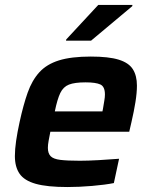

<svg xmlns="http://www.w3.org/2000/svg" viewBox="-20 -746 615 774"><path d="M252 8Q170 8 124 -5Q78 -18 59 -45.5Q40 -73 40 -117Q40 -144 45 -178.5Q50 -213 59 -254Q74 -323 91.5 -372.5Q109 -422 138.5 -454.5Q168 -487 217.5 -502.5Q267 -518 346 -518Q418 -518 458.5 -505.5Q499 -493 515.5 -467Q532 -441 532 -401Q532 -372 526 -334.5Q520 -297 510 -254L501 -215H183Q179 -195 176 -178.5Q173 -162 173 -150Q173 -128 184 -116.5Q195 -105 223 -101.5Q251 -98 302 -98Q334 -98 378.5 -100.5Q423 -103 460 -106L439 -8Q404 -1 351.5 3.5Q299 8 252 8ZM201 -297H393L395 -307Q398 -326 400.5 -340Q403 -354 403 -365Q403 -397 384.5 -405.5Q366 -414 325 -414Q281 -414 258 -405Q235 -396 223 -371Q211 -346 201 -297ZM246 -582 247 -587 376 -726H514L513 -721L347 -582Z"/></svg>

Font: Saira SemiBold
Style: Italic
Weight: 600
Italic angle: -12°
Designer: Hector Gatti with collaboration of the Omnibus-Type team
Foundry: Omnibus-Type
Version: Version 1.100; ttfautohint (v1.8.3)